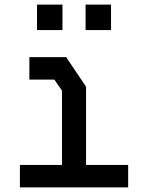

<svg xmlns="http://www.w3.org/2000/svg" viewBox="-20 -810 640 830"><path d="M107 -563V-466H215L248 -418V-97H66V0H534V-97H352V-435L266 -563ZM140 -680V-790H250V-680ZM350 -680V-790H460V-680Z"/></svg>

Font: Kode Mono SemiBold
Style: Regular
Weight: 600
Monospace: yes
Designer: Isa Ozler
Foundry: Kadena LLC
Version: Version 1.206;gftools[0.9.28]